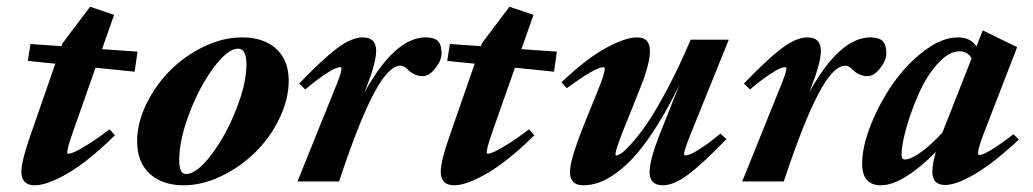

<svg xmlns="http://www.w3.org/2000/svg" viewBox="-20 -535 3045 566"><path d="M82.5 11.2Q43 11.2 43 -28.8Q43 -60.5 70.3 -137.7L143.1 -347.2L62 -355.5L69.8 -405.3L161.1 -398.9L164.1 -407.2L245.6 -515.1L316.4 -491.2L280.8 -390.1L385.3 -382.8L377 -323.7L261.7 -335.4L194.8 -145.5Q178.2 -98.1 178.2 -85.4Q178.2 -82 182.1 -82Q188 -82 200.9 -87.6Q213.9 -93.3 241.2 -110.4Q268.6 -127.4 303.2 -153.8L318.8 -136.2Q239.7 -58.6 179.2 -23.7Q118.7 11.2 82.5 11.2Z M521.5 11.2Q458.5 11.2 421.4 -22.9Q384.3 -57.1 384.3 -118.2Q384.3 -172.9 411.6 -228.8Q439 -284.7 481.9 -327.6Q524.9 -370.6 581.3 -397.7Q637.7 -424.8 692.9 -424.8Q757.8 -424.8 794.4 -390.9Q831.1 -356.9 831.1 -297.4Q831.1 -242.2 803.7 -185.8Q776.4 -129.4 732.9 -86.4Q689.5 -43.5 633.1 -16.1Q576.7 11.2 521.5 11.2ZM528.3 -22Q559.6 -22 602.3 -77.9Q645 -133.8 675.8 -211.2Q706.5 -288.6 706.5 -344.7Q706.5 -391.6 682.1 -391.6Q651.4 -391.6 609.6 -335.4Q567.9 -279.3 538.1 -200.7Q508.3 -122.1 508.3 -63Q508.3 -22 528.3 -22Z M856.9 0 963.9 -265.1Q986.8 -319.8 986.8 -332.5Q986.8 -336.9 982.9 -336.9Q977.1 -336.9 965.8 -332Q954.6 -327.1 931.4 -311.3Q908.2 -295.4 879.9 -271.5L861.8 -288.6Q931.2 -360.8 973.9 -392.8Q1016.6 -424.8 1049.3 -424.8Q1088.9 -424.8 1088.9 -384.8Q1088.9 -351.1 1060.5 -278.3L1054.7 -263.2Q1144.5 -424.8 1234.9 -424.8Q1259.8 -424.8 1270.8 -414.1Q1281.7 -403.3 1281.7 -377.9Q1281.7 -356.9 1263.4 -333.7Q1245.1 -310.5 1226.6 -310.5Q1201.2 -310.5 1180.7 -331.1Q1170.9 -341.3 1160.6 -341.3Q1125 -341.3 1081.1 -257.6Q1037.1 -173.8 979.5 0Z M1318.8 11.2Q1279.3 11.2 1279.3 -28.8Q1279.3 -60.5 1306.6 -137.7L1379.4 -347.2L1298.3 -355.5L1306.2 -405.3L1397.5 -398.9L1400.4 -407.2L1481.9 -515.1L1552.7 -491.2L1517.1 -390.1L1621.6 -382.8L1613.3 -323.7L1498 -335.4L1431.2 -145.5Q1414.6 -98.1 1414.6 -85.4Q1414.6 -82 1418.5 -82Q1424.3 -82 1437.3 -87.6Q1450.2 -93.3 1477.5 -110.4Q1504.9 -127.4 1539.6 -153.8L1555.2 -136.2Q1476.1 -58.6 1415.5 -23.7Q1355 11.2 1318.8 11.2Z M1699.2 11.2Q1660.2 11.2 1660.2 -27.8Q1660.2 -64 1701.2 -166.5L1744.6 -273.4Q1762.7 -318.4 1762.7 -333Q1762.7 -336.9 1758.8 -336.9Q1734.9 -336.9 1650.9 -274.9L1635.3 -292.5Q1707 -360.8 1764.9 -392.8Q1822.8 -424.8 1858.4 -424.8Q1896 -424.8 1896 -384.8Q1896 -346.7 1867.7 -276.4L1816.4 -148.4Q1794.4 -92.3 1794.4 -80.6Q1794.4 -76.7 1798.3 -76.7Q1802.2 -76.7 1812.5 -83.7Q1822.8 -90.8 1843.3 -113.8Q1863.8 -136.7 1887.9 -171.6Q1912.1 -206.5 1946.5 -271.2Q1981 -335.9 2016.1 -418H2128.4L2019.5 -148.4Q1996.6 -92.8 1996.6 -81.1Q1996.6 -76.7 2000.5 -76.7Q2006.3 -76.7 2017.6 -81.5Q2028.8 -86.4 2052 -101.8Q2075.2 -117.2 2103.5 -141.1L2121.6 -125Q2052.7 -53.7 2009.8 -21.2Q1966.8 11.2 1934.1 11.2Q1895 11.2 1895 -27.8Q1895 -62.5 1923.3 -135.3L1982.9 -285.2Q1950.2 -217.3 1917.2 -165Q1884.3 -112.8 1855.5 -79.8Q1826.7 -46.9 1798.1 -26.1Q1769.5 -5.4 1746.1 2.9Q1722.7 11.2 1699.2 11.2Z M2168 0 2274.9 -265.1Q2297.9 -319.8 2297.9 -332.5Q2297.9 -336.9 2293.9 -336.9Q2288.1 -336.9 2276.9 -332Q2265.6 -327.1 2242.4 -311.3Q2219.2 -295.4 2190.9 -271.5L2172.9 -288.6Q2242.2 -360.8 2284.9 -392.8Q2327.6 -424.8 2360.4 -424.8Q2399.9 -424.8 2399.9 -384.8Q2399.9 -351.1 2371.6 -278.3L2365.7 -263.2Q2455.6 -424.8 2545.9 -424.8Q2570.8 -424.8 2581.8 -414.1Q2592.8 -403.3 2592.8 -377.9Q2592.8 -356.9 2574.5 -333.7Q2556.2 -310.5 2537.6 -310.5Q2512.2 -310.5 2491.7 -331.1Q2481.9 -341.3 2471.7 -341.3Q2436 -341.3 2392.1 -257.6Q2348.1 -173.8 2290.5 0Z M2577.1 11.2Q2521.5 11.2 2521.5 -52.2Q2521.5 -103 2547.6 -168.2Q2573.7 -233.4 2613.5 -290Q2653.3 -346.7 2705.3 -385.7Q2757.3 -424.8 2804.2 -424.8Q2841.3 -424.8 2858.4 -397.9L2877 -445.3L2978.5 -396L2879.9 -141.1Q2863.3 -98.6 2863.3 -83Q2863.3 -78.1 2866.7 -78.1Q2888.2 -78.1 2967.8 -139.6L2983.4 -123.5Q2909.7 -54.7 2854.5 -22.2Q2799.3 10.3 2766.1 10.3Q2728.5 10.3 2728.5 -28.3Q2728.5 -52.7 2738.8 -86.9Q2694.8 -42 2652.3 -15.4Q2609.9 11.2 2577.1 11.2ZM2637.7 -78.6Q2637.7 -64.9 2647.9 -64.9Q2665 -64.9 2695.6 -86.9Q2726.1 -108.9 2758.3 -144.5L2844.2 -362.8Q2832.5 -383.8 2808.6 -383.8Q2776.9 -383.8 2744.1 -347.2Q2711.4 -310.5 2689 -260Q2666.5 -209.5 2652.1 -158.9Q2637.7 -108.4 2637.7 -78.6Z"/></svg>

Font: Elstob 18pt ExtraBold
Style: Italic
Weight: 800
Italic angle: -20°
Designer: Peter S. Baker
Version: Version 1.015